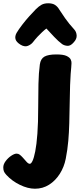

<svg xmlns="http://www.w3.org/2000/svg" viewBox="-134 -887 498 1171"><path d="M109 -494Q114 -529 137.5 -542Q161 -555 210 -555Q253 -555 272.5 -545.5Q292 -536 297.5 -523.5Q303 -511 302 -501Q302 -491 300.5 -476.5Q299 -462 297 -436.5Q295 -411 293.5 -367.5Q292 -324 291 -254Q290 -190 288.5 -135Q287 -80 282.5 -27.5Q278 25 267 81Q257 132 230.5 173.5Q204 215 165.5 239.5Q127 264 79 264Q36 264 -12.5 240.5Q-61 217 -95 180Q-107 167 -110.5 157Q-114 147 -114 134Q-114 115 -99.5 95.5Q-85 76 -65.5 63Q-46 50 -33 50Q-22 50 -13.5 56.5Q-5 63 5 74Q19 90 29 101Q39 112 48 112Q56 112 64.5 94Q73 76 81 36Q89 -4 94 -71Q99 -138 99 -236Q99 -307 100.5 -375Q102 -443 109 -494ZM68 -631Q57 -616 36.5 -607.5Q16 -599 -10 -615Q-35 -631 -39.5 -648.5Q-44 -666 -33 -686Q-20 -708 1.5 -736Q23 -764 46 -789.5Q69 -815 84 -830Q103 -849 119.5 -858Q136 -867 160 -867Q186 -867 201.5 -857Q217 -847 228 -828Q240 -809 263 -776Q286 -743 319 -707Q332 -693 333.5 -671Q335 -649 315 -628Q296 -606 277 -607.5Q258 -609 245 -618Q222 -635 196.5 -662Q171 -689 149 -713Q138 -705 124 -692Q110 -679 95.5 -663.5Q81 -648 68 -631Z"/></svg>

Font: Playpen Sans ExtraBold
Style: Regular
Weight: 800
Designer: Laura Meseguer, Veronika Burian, José Scaglione
Foundry: TypeTogether
Version: Version 1.001